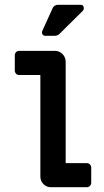

<svg xmlns="http://www.w3.org/2000/svg" viewBox="-20 -784 435 804"><path d="M194 0Q175 0 162 -13Q149 -26 149 -45V-470H60Q52 -470 47 -475.5Q42 -481 42 -489V-552Q42 -560 47 -565.5Q52 -571 60 -571H210Q229 -571 242 -557.5Q255 -544 255 -525V-101H343Q351 -101 356.5 -95.5Q362 -90 362 -82V-19Q362 -11 356.5 -5.5Q351 0 343 0ZM170 -634Q162 -634 158 -640Q154 -646 157 -654L200 -749Q202 -755 208.5 -759.5Q215 -764 222 -764H317Q331 -764 331 -749Q331 -743 327 -739L231 -644Q227 -639 221 -636.5Q215 -634 208 -634Z"/></svg>

Font: Miriam Libre SemiBold
Style: Regular
Weight: 600
Version: Version 2.000